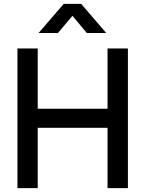

<svg xmlns="http://www.w3.org/2000/svg" viewBox="-20 -970 750 990"><path d="M179 -800 308.5 -950H398.5L527.5 -800H427.5L353.5 -888.5L279 -800ZM70 0V-720H174.5V-409.5H534.5V-720H639.5V0H534.5V-311H174.5V0Z"/></svg>

Font: Manrope ExtraLight SemiBold
Style: Regular
Weight: 600
Version: Version 4.504